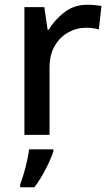

<svg xmlns="http://www.w3.org/2000/svg" viewBox="-20 -662 465 810"><path d="M349 -642Q363 -642 379.5 -640.5Q396 -639 408 -637L397 -538Q371 -545 343 -545Q303 -545 267.5 -525Q232 -505 210.5 -467.5Q189 -430 189 -377V-93H83V-632H167L181 -536H185Q211 -579 252 -610.5Q293 -642 349 -642ZM205 -23Q196 6 173.5 50Q151 94 125 128H65V116Q72 98 80 71.5Q88 45 94 17Q100 -11 103 -32H205Z"/></svg>

Font: Noto Sans Telugu UI Medium
Style: Regular
Weight: 500
Designer: Jelle Bosma - Monotype Design Team
Foundry: Monotype Imaging Inc.
Version: Version 2.005; ttfautohint (v1.8.4.7-5d5b)